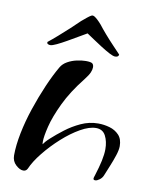

<svg xmlns="http://www.w3.org/2000/svg" viewBox="-84 -807 681 873"><g transform="rotate(10 256.0 -370.5)"><path d="M84 4Q68 4 49.5 -13Q31 -30 31 -57Q31 -103 42.5 -160.5Q54 -218 74 -277.5Q94 -337 117.5 -391.5Q141 -446 165 -487Q175 -504 194.5 -515Q214 -526 237 -531Q260 -536 278 -536Q302 -536 308.5 -530.5Q315 -525 315 -513Q315 -503 309.5 -489.5Q304 -476 286 -453Q232 -385 202 -322Q172 -259 160.5 -212Q149 -165 149 -142Q149 -132 150 -129Q153 -134 160 -142Q167 -150 178 -160Q202 -182 234 -206.5Q266 -231 304 -248.5Q342 -266 383 -266Q410 -266 436 -258.5Q462 -251 479.5 -232.5Q497 -214 497 -181Q497 -164 488.5 -138Q480 -112 469 -85.5Q458 -59 450 -39Q445 -26 433.5 -17.5Q422 -9 414 -9Q405 -9 405 -16Q405 -20 409 -31Q422 -72 428.5 -102.5Q435 -133 435 -156Q435 -192 421.5 -218Q408 -244 377 -244Q346 -244 305.5 -221Q265 -198 224.5 -161.5Q184 -125 151 -84Q118 -43 103 -8Q97 4 84 4ZM106 -579Q100 -579 95 -581.5Q90 -584 91 -591Q110 -606 134.5 -627.5Q159 -649 183.5 -671.5Q208 -694 225 -711Q239 -723 249 -731Q259 -739 266 -743Q268 -744 270 -744.5Q272 -745 274 -745Q276 -745 280 -743Q294 -735 315 -711Q328 -694 347.5 -671.5Q367 -649 387.5 -627.5Q408 -606 422 -591Q421 -579 405 -579Q396 -579 378 -588.5Q360 -598 338 -612Q316 -626 296 -639.5Q276 -653 264 -661Q250 -653 227 -639.5Q204 -626 179.5 -612Q155 -598 135 -588.5Q115 -579 106 -579Z"/></g></svg>

Font: Grechen Fuemen
Style: Regular
Weight: 400
Designer: Robert E. Leuschke
Foundry: Robert E. Leuschke
Version: Version 1.010; ttfautohint (v1.8.3)